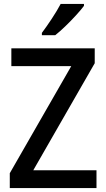

<svg xmlns="http://www.w3.org/2000/svg" viewBox="-20 -961 541 981"><path d="M473 0H30V-76L344 -623H38V-714H464V-638L150 -91H473ZM409 -931Q395 -912 369 -883.5Q343 -855 314 -827Q285 -799 262 -781H194V-793Q218 -825 245 -866Q272 -907 290 -941H409Z"/></svg>

Font: Noto Sans Gurmukhi UI SemiCondensed Medium
Style: Regular
Weight: 500
Width: 4
Designer: Jelle Bosma - Monotype Design Team
Foundry: Monotype Imaging Inc.
Version: Version 2.004; ttfautohint (v1.8.4.7-5d5b)